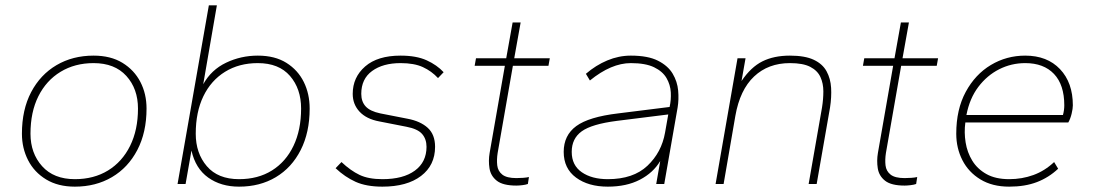

<svg xmlns="http://www.w3.org/2000/svg" viewBox="-20 -688 4094 718"><path d="M260 10Q197 10 152.5 -17Q108 -44 85 -89Q62 -134 62 -188Q62 -278 96.5 -343.5Q131 -409 191.5 -444.5Q252 -480 330 -480Q394 -480 438 -453Q482 -426 505 -381.5Q528 -337 528 -282Q528 -193 493.5 -127Q459 -61 398.5 -25.5Q338 10 260 10ZM260 -18Q331 -18 384 -50.5Q437 -83 466.5 -142.5Q496 -202 496 -282Q496 -356 452.5 -404Q409 -452 330 -452Q260 -452 206.5 -419.5Q153 -387 123.5 -328Q94 -269 94 -188Q94 -115 137.5 -66.5Q181 -18 260 -18Z M874 10Q806 10 758.5 -24Q711 -58 696 -125L674 0H644L761 -668H791L740 -373Q770 -427 825.5 -453.5Q881 -480 944 -480Q1008 -480 1051 -453Q1094 -426 1116 -381.5Q1138 -337 1138 -282Q1138 -193 1104.5 -127Q1071 -61 1011.5 -25.5Q952 10 874 10ZM874 -18Q945 -18 997 -50.5Q1049 -83 1077.5 -142.5Q1106 -202 1106 -282Q1106 -356 1064.5 -404Q1023 -452 944 -452Q874 -452 821.5 -419.5Q769 -387 740.5 -328Q712 -269 712 -188Q712 -115 753.5 -66.5Q795 -18 874 -18Z M1410 10Q1350 10 1310 -8Q1270 -26 1235 -59L1257 -82Q1291 -50 1324.5 -34Q1358 -18 1410 -18Q1488 -18 1531.5 -50Q1575 -82 1575 -139Q1575 -168 1558.5 -187Q1542 -206 1500 -214L1398 -234Q1350 -243 1324.5 -270.5Q1299 -298 1299 -337Q1299 -399 1345.5 -439.5Q1392 -480 1478 -480Q1537 -480 1575.5 -462.5Q1614 -445 1639 -418L1618 -396Q1594 -422 1561.5 -437Q1529 -452 1478 -452Q1412 -452 1371.5 -422.5Q1331 -393 1331 -337Q1331 -308 1347.5 -290Q1364 -272 1402 -264L1504 -244Q1552 -235 1579.5 -210Q1607 -185 1607 -139Q1607 -70 1554.5 -30Q1502 10 1410 10Z M1911 6Q1861 6 1838 -12Q1815 -30 1810.5 -58.5Q1806 -87 1811 -116L1868 -442H1755L1760 -470H1873L1897 -604H1927L1903 -470H2036L2031 -442H1898L1841 -116Q1837 -91 1839.5 -69.5Q1842 -48 1858.5 -35Q1875 -22 1911 -22Q1923 -22 1936.5 -23Q1950 -24 1958 -26L1954 0Q1946 3 1933 4.5Q1920 6 1911 6Z M2253 10Q2180 10 2134 -24Q2088 -58 2088 -120Q2088 -182 2135 -216.5Q2182 -251 2292 -264L2484 -288Q2490 -314 2488.5 -342.5Q2487 -371 2472.5 -396Q2458 -421 2426 -436.5Q2394 -452 2339 -452Q2266 -452 2186 -387L2171 -412Q2208 -444 2251 -462Q2294 -480 2339 -480Q2403 -480 2440.5 -461Q2478 -442 2495.5 -412.5Q2513 -383 2516 -349.5Q2519 -316 2514 -286L2464 0H2434L2449 -86Q2423 -42 2373 -16Q2323 10 2253 10ZM2253 -18Q2348 -18 2401 -68Q2454 -118 2467 -192L2479 -260L2287 -236Q2193 -224 2155.5 -197Q2118 -170 2118 -120Q2118 -70 2155.5 -44Q2193 -18 2253 -18Z M2656 0 2738 -470H2768L2753 -385Q2788 -437 2831 -458.5Q2874 -480 2934 -480Q2990 -480 3023 -464.5Q3056 -449 3071 -421.5Q3086 -394 3088 -359.5Q3090 -325 3084 -286L3034 0H3004L3054 -286Q3059 -317 3059 -346.5Q3059 -376 3048 -400Q3037 -424 3010 -438Q2983 -452 2934 -452Q2853 -452 2800 -402Q2747 -352 2730 -255L2686 0Z M3363 6Q3313 6 3290 -12Q3267 -30 3262.5 -58.5Q3258 -87 3263 -116L3320 -442H3207L3212 -470H3325L3349 -604H3379L3355 -470H3488L3483 -442H3350L3293 -116Q3289 -91 3291.5 -69.5Q3294 -48 3310.5 -35Q3327 -22 3363 -22Q3375 -22 3388.5 -23Q3402 -24 3410 -26L3406 0Q3398 3 3385 4.5Q3372 6 3363 6Z M3754 10Q3691 10 3646.5 -17Q3602 -44 3579 -89Q3556 -134 3556 -188Q3556 -279 3591.5 -344.5Q3627 -410 3685.5 -445Q3744 -480 3814 -480Q3896 -480 3944 -429.5Q3992 -379 3992 -294Q3992 -282 3987.5 -263Q3983 -244 3975 -230H3590Q3585 -193 3591 -155.5Q3597 -118 3616 -87Q3635 -56 3669 -37Q3703 -18 3754 -18Q3802 -18 3844.5 -33.5Q3887 -49 3922 -82L3937 -57Q3902 -24 3857.5 -7Q3813 10 3754 10ZM3594 -258H3955Q3960 -276 3960 -294Q3960 -371 3921.5 -411.5Q3883 -452 3814 -452Q3762 -452 3716.5 -429Q3671 -406 3638.5 -363Q3606 -320 3594 -258Z"/></svg>

Font: Gantari Thin
Style: Italic
Weight: 100
Italic angle: -10°
Designer: Anugrah Pasau
Foundry: Lafontype
Version: Version 1.000; ttfautohint (v1.8.4.7-5d5b)